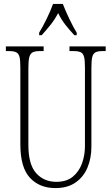

<svg xmlns="http://www.w3.org/2000/svg" viewBox="-20 -951 571 981"><path d="M263 10Q182 10 133 -42.5Q84 -95 84 -214V-608Q84 -644 79.5 -661Q75 -678 62.5 -684Q50 -690 26 -690H10V-714H203V-690H183Q160 -690 147.5 -684Q135 -678 130 -660Q125 -642 125 -605V-210Q125 -111 164.5 -66.5Q204 -22 268 -22Q321 -22 353 -49Q385 -76 399.5 -117.5Q414 -159 414 -203V-607Q414 -643 409.5 -660.5Q405 -678 392.5 -684Q380 -690 356 -690H335V-714H520V-690H504Q481 -690 468.5 -684Q456 -678 451.5 -660Q447 -642 447 -606V-201Q447 -143 427 -95Q407 -47 366 -18.5Q325 10 263 10ZM180 -784Q198 -813 218.5 -855Q239 -897 251 -931H301Q314 -897 334 -855Q354 -813 372 -784V-771H360Q334 -799 314 -824.5Q294 -850 277 -884Q259 -850 238.5 -824.5Q218 -799 193 -771H180Z"/></svg>

Font: Noto Serif Bengali ExtraCondensed ExtraLight
Style: Regular
Weight: 200
Width: 2
Designer: Juan Bruce, Universal Thirst, Indian Type Foundry and the Monotype Design Team.
Foundry: Monotype Imaging Inc.
Version: Version 2.003; ttfautohint (v1.8.4.7-5d5b)